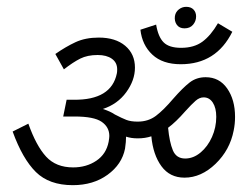

<svg xmlns="http://www.w3.org/2000/svg" viewBox="-20 -567 723 562"><path d="M492 -520Q494 -532 503.5 -539.5Q513 -547 525 -547Q539 -547 546.5 -539Q554 -531 554 -519Q554 -505 545 -494.5Q536 -484 520 -484Q505 -484 497.5 -494.5Q490 -505 492 -520ZM391 -480 437 -495Q443 -459 459 -443Q475 -427 510 -427Q548 -427 572.5 -445Q597 -463 618 -499L660 -474Q613 -379 509 -379Q456 -379 426 -407Q396 -435 391 -480ZM668 -225Q668 -204 664 -185Q653 -128 611 -87.5Q569 -47 520 -47Q477 -47 452.5 -80.5Q428 -114 423 -168Q405 -162 383 -162Q364 -162 349 -167Q349 -152 346 -132Q337 -86 295 -55.5Q253 -25 193 -25Q124 -25 85 -63.5Q46 -102 17 -182L63 -205Q86 -140 115 -108.5Q144 -77 194 -77Q233 -77 262 -96.5Q291 -116 298 -152Q300 -164 300 -169Q300 -195 277.5 -210.5Q255 -226 198 -226H186H165L175 -275H196Q306 -274 322 -352Q323 -356 323 -364Q323 -384 307.5 -395Q292 -406 266 -406Q236 -406 215 -395.5Q194 -385 167 -364L142 -409Q172 -430 201 -443.5Q230 -457 269 -457Q318 -457 346.5 -433Q375 -409 375 -369Q375 -332 349.5 -297Q324 -262 281 -248Q303 -241 316 -232Q337 -221 350 -216Q363 -211 383 -211Q414 -211 436.5 -228Q459 -245 487 -278Q515 -310 535 -325.5Q555 -341 582 -341Q622 -341 645 -308Q668 -275 668 -225ZM576 -282Q564 -282 552.5 -272Q541 -262 522 -241Q495 -210 472 -193Q476 -151 486 -127Q496 -103 522 -103Q546 -103 567 -120.5Q588 -138 600.5 -166Q613 -194 613 -225Q613 -251 603 -266.5Q593 -282 576 -282Z"/></svg>

Font: Cambay Devanagari
Style: Italic
Weight: 400
Italic angle: -11°
Designer: Pooja Saxena
Foundry: Pooja Saxena
Version: Version 1.018;PS 001.018;hotconv 1.0.70;makeotf.lib2.5.58329